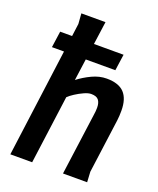

<svg xmlns="http://www.w3.org/2000/svg" viewBox="-142 -855 776 942"><g transform="rotate(20 245.5 -384.5)"><path d="M244 -769 200 -451Q231 -475 269 -493Q307 -511 345 -511Q408 -511 437 -480Q466 -449 466 -387Q466 -360 463 -336L425 -54L428 0H302L346 -324Q349 -342 349 -360Q349 -386 338 -400Q327 -414 299 -414Q284 -414 262 -404Q240 -394 220 -381Q200 -368 189 -357L141 0H27L122 -715L118 -769ZM51 -649H382L370 -564H39Z"/></g></svg>

Font: Rosario
Style: Bold Italic
Weight: 700
Italic angle: -8.05°
Designer: Hector Gatti
Foundry: Omnibus Type
Version: Version 1.101; ttfautohint (v1.8.1.43-b0c9)